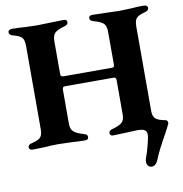

<svg xmlns="http://www.w3.org/2000/svg" viewBox="-92 -741 984 1031"><g transform="rotate(-10 400.5 -225.5)"><path d="M626 174Q626 161 630 152Q639 129 650 87.5Q661 46 661 31Q661 13 649.5 5.5Q638 -2 610 -2L562 0Q481 3 478 3Q460 3 460 -12Q460 -21 465 -25Q470 -29 481 -32Q520 -43 533.5 -56.5Q547 -70 547 -98V-285Q547 -302 535 -302H268Q254 -302 254 -286V-99Q254 -71 269 -57Q284 -43 322 -32Q333 -29 338 -25Q343 -21 343 -12Q343 3 325 3Q289 3 248 0Q196 -2 177 -2Q144 -2 108 1Q60 3 39 3Q31 3 25 -1Q19 -5 19 -11Q19 -28 40 -32Q75 -40 87.5 -53Q100 -66 100 -97V-551Q100 -584 88.5 -597Q77 -610 42 -619Q20 -624 20 -640Q20 -647 26 -651Q32 -655 40 -655Q77 -655 113 -652Q159 -650 177 -650Q194 -650 246 -652Q300 -654 323 -654Q341 -654 341 -639Q341 -631 336 -626.5Q331 -622 320 -619Q280 -608 267 -594Q254 -580 254 -550V-370Q254 -356 270 -356H534Q541 -356 544 -359Q547 -362 547 -370V-550Q547 -580 534.5 -594Q522 -608 482 -619Q470 -622 465 -626.5Q460 -631 460 -639Q460 -654 479 -654Q502 -654 556 -652Q608 -650 627 -650Q645 -650 689 -652Q724 -655 761 -655Q769 -655 775 -650.5Q781 -646 781 -640Q781 -624 760 -619Q724 -610 712.5 -596.5Q701 -583 701 -551V-90Q701 -60 716.5 -47.5Q732 -35 768 -29Q782 -26 780 -9Q777 -1 752 46Q708 123 689 171Q676 204 653 204Q641 204 633.5 195.5Q626 187 626 174Z"/></g></svg>

Font: EB Garamond
Style: Bold
Weight: 700
Designer: Georg Duffner and Octavio Pardo
Foundry: Georg Duffner
Version: Version 1.000; ttfautohint (v1.6)